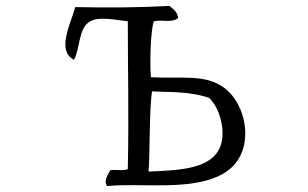

<svg xmlns="http://www.w3.org/2000/svg" viewBox="-20 -664 1040 649"><path d="M809 -217C808 -276 780 -336 738 -367C673 -415 594 -397 490 -403C486 -457 489 -560 500 -592C526 -599 559 -585 582 -603C580 -625 565 -633 553 -644C441 -638 346 -638 234 -640C227 -609 201 -556 201 -514C201 -492 208 -473 230 -462C252 -502 244 -569 285 -592C316 -609 366 -597 412 -592C412 -421 416 -283 412 -92C389 -85 367 -93 352 -88C349 -79 328 -54 342 -35C418 -43 522 -32 614 -42C673 -49 727 -64 764 -99C796 -129 810 -173 809 -217ZM730 -188C712 -92 593 -89 482 -84C487 -129 484 -294 494 -355C553 -352 621 -356 687 -333C721 -301 739 -234 730 -188Z"/></svg>

Font: Yuji Syuku Std R
Style: Regular
Weight: 400
Designer: Kataoka Yuji
Foundry: Kinuta Font Factory
Version: Version 3.000;hotconv 1.0.111;makeotfexe 2.5.65597